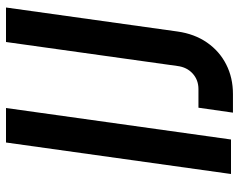

<svg xmlns="http://www.w3.org/2000/svg" viewBox="-98 -692 796 640"><g transform="rotate(-90 300.0 -372.0)"><path d="M155 0H40L145 -750H260ZM244.5 6.5 261 -108.5H323Q353.5 -108.5 374.8 -127.8Q396 -147 400 -178.5L480 -750H595L515 -178.5Q507 -121.5 478.2 -80Q449.5 -38.5 405.2 -16Q361 6.5 306.5 6.5Z"/></g></svg>

Font: Mohave SemiBold
Style: Italic
Weight: 600
Italic angle: -8°
Designer: Gumpita Rahayu
Foundry: Tokotype
Version: Version 2.003